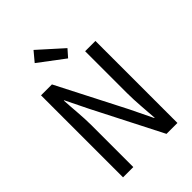

<svg xmlns="http://www.w3.org/2000/svg" viewBox="-284 -1140 1268 1268"><g transform="rotate(-45 350.0 -506.5)"><path d="M217 -946 395 -812 440 -863 273 -1013ZM96 -766V0H192V-393C192 -473 182 -556 178 -635H181L258 -478L502 0H604V-766H508V-375C508 -294 517 -207 522 -131H519L443 -288L198 -766Z"/></g></svg>

Font: Kawkab Mono Light
Style: Bold
Weight: 400
Monospace: yes
Designer: Abdullah Arif
Foundry: Abdullah Arif
Version: Version 1.000;PS 000.500;hotconv 1.0.88;makeotf.lib2.5.64775